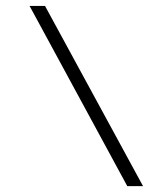

<svg xmlns="http://www.w3.org/2000/svg" viewBox="-20 -622 500 644"><path d="M456.1 2.4H408.2H407.7H406.7L406.2 2V1L81.1 -598.6L80.1 -600.1L79.1 -602.1H81.1H83H129.9H130.4H131.3L131.8 -601.6V-600.6L458 -1L459 0.5L460 2.4H458Z"/></svg>

Font: RIT Rachana
Style: Bold
Weight: 700
Designer: Hussain KH
Version: 1.5.2